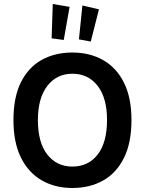

<svg xmlns="http://www.w3.org/2000/svg" viewBox="-20 -924 723 958"><path d="M341 14Q254.5 14 188.3 -24.1Q122 -62.2 84.5 -137.6Q47.1 -213 47.1 -325Q47.1 -439.1 84.5 -513.8Q122 -588.5 188.3 -625.2Q254.5 -661.9 341 -661.9Q428.1 -661.9 494.6 -624.2Q561.1 -586.5 598.5 -511.6Q636 -436.6 636 -325Q636 -211.5 598.5 -136.1Q561.1 -60.7 494.6 -23.4Q428.1 14 341 14ZM341 -92.9Q420.5 -92.9 467.3 -152.9Q514 -212.9 514 -326Q514 -434.8 467.3 -495.4Q420.5 -556.1 341 -556.1Q263.1 -556.1 216.1 -495.3Q169.1 -434.5 169.1 -325Q169.1 -212.6 216.1 -152.8Q263.1 -92.9 341 -92.9ZM432.9 -716.7 373.8 -727.6 391.2 -896.7 473.7 -877.4ZM298.1 -724.6 237.5 -732.8 243.3 -904.1 327.2 -889.8Z"/></svg>

Font: Karla
Style: Regular
Weight: 400
Designer: Jonathan Pinhorn
Version: Version 2.004;gftools[0.9.33]